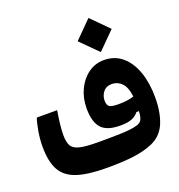

<svg xmlns="http://www.w3.org/2000/svg" viewBox="-126 -792 838 901"><g transform="rotate(-20 293.0 -341.5)"><path d="M258.3 3.9Q162.1 3.9 106.9 -14.6Q51.8 -33.2 28.6 -76.2Q5.4 -119.1 5.4 -192.4Q5.4 -230 12.2 -269.3Q19 -308.6 26.9 -330.6H128.4Q122.1 -291 118.9 -262.9Q115.7 -234.9 115.7 -210.4Q115.7 -176.8 125.7 -157.7Q135.7 -138.7 166.3 -131.1Q196.8 -123.5 258.3 -123.5Q262.2 -123.5 266.1 -123.5Q270 -123.5 273.9 -123.5Q326.2 -123.5 375.2 -125Q424.3 -126.5 453.1 -134.8Q472.7 -140.1 479.5 -153.8Q486.3 -167.5 487.8 -195.3L474.6 -194.8Q463.9 -179.7 442.9 -170.4Q421.9 -161.1 384.3 -161.1Q315.9 -161.1 288.6 -192.4Q261.2 -223.6 261.2 -290Q261.2 -341.8 281.2 -384Q301.3 -426.3 335.9 -451.4Q370.6 -476.6 414.1 -476.6Q467.8 -476.6 505.1 -444.8Q542.5 -413.1 562 -357.4Q581.5 -301.8 581.5 -230Q581.5 -154.8 559.6 -102.5Q537.6 -50.3 485.8 -27.8Q443.4 -9.8 389.2 -2.9Q335 3.9 258.3 3.9ZM486.3 -268.6Q480.5 -317.4 459.5 -337.9Q438.5 -358.4 411.6 -358.4Q382.8 -358.4 367.9 -339.4Q353 -320.3 353 -296.9Q353 -272.9 364.7 -265.6Q376.5 -258.3 409.2 -258.3Q433.1 -258.3 450.9 -260.7Q468.8 -263.2 486.3 -268.6ZM414.6 -516.6 329.6 -601.6 414.6 -687 499.5 -601.6Z"/></g></svg>

Font: Cascadia Mono NF SemiBold
Style: Regular
Weight: 600
Monospace: yes
Designer: Aaron Bell
Foundry: Saja Typeworks
Version: Version 2404.023; ttfautohint (v1.8.4)